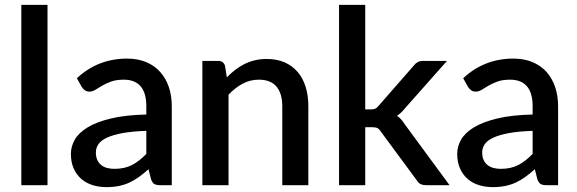

<svg xmlns="http://www.w3.org/2000/svg" viewBox="-20 -760 2370 788"><path d="M175 -740V0H67.5V-740Z M580.5 -223Q523 -221 483.5 -213.8Q444 -206.5 419.5 -195.2Q395 -184 384.2 -168.5Q373.5 -153 373.5 -134.5Q373.5 -116.5 379.2 -103.8Q385 -91 395.2 -82.8Q405.5 -74.5 419.2 -70.8Q433 -67 449.5 -67Q491.5 -67 521.8 -82.8Q552 -98.5 580.5 -128.5ZM295.5 -439Q382 -519.5 501.5 -519.5Q545.5 -519.5 579.8 -505.2Q614 -491 637.2 -465Q660.5 -439 672.8 -403.2Q685 -367.5 685 -324V0H637Q621.5 0 613.5 -4.8Q605.5 -9.5 600 -24L589.5 -65.5Q570 -48 551 -34.2Q532 -20.5 511.8 -11Q491.5 -1.5 468.2 3.2Q445 8 417 8Q386 8 359.2 -0.5Q332.5 -9 313 -26.2Q293.5 -43.5 282.2 -69Q271 -94.5 271 -129Q271 -158.5 286.8 -186.5Q302.5 -214.5 338.8 -236.8Q375 -259 434.2 -273.5Q493.5 -288 580.5 -290V-324Q580.5 -379 557 -406Q533.5 -433 488 -433Q457 -433 436 -425.2Q415 -417.5 399.5 -408.5Q384 -399.5 372 -391.8Q360 -384 346.5 -384Q335.5 -384 327.8 -389.8Q320 -395.5 315 -404Z M911 -442.5Q927.5 -459.5 945.2 -473.2Q963 -487 983 -497Q1003 -507 1025.5 -512.5Q1048 -518 1074.5 -518Q1116.5 -518 1148.2 -504Q1180 -490 1201.8 -464.5Q1223.5 -439 1234.5 -403.2Q1245.5 -367.5 1245.5 -324.5V0H1138.5V-324.5Q1138.5 -376 1114.8 -404.5Q1091 -433 1042.5 -433Q1006.5 -433 975.8 -416.5Q945 -400 918 -371.5V0H810.5V-510H875.5Q897.5 -510 903.5 -489.5Z M1479 -740V-311H1502Q1513 -311 1520 -314Q1527 -317 1534.5 -326.5L1677.5 -490Q1685 -500 1694 -505Q1703 -510 1717 -510H1814.5L1642.5 -316Q1627.5 -296.5 1609.5 -285Q1619.5 -278 1627 -269.2Q1634.5 -260.5 1641.5 -249.5L1825 0H1729Q1716 0 1706.8 -4.2Q1697.5 -8.5 1690.5 -20L1543 -220Q1535.5 -231.5 1528 -234.8Q1520.5 -238 1505.5 -238H1479V0H1371.5V-740Z M2166 -223Q2108.5 -221 2069 -213.8Q2029.5 -206.5 2005 -195.2Q1980.5 -184 1969.8 -168.5Q1959 -153 1959 -134.5Q1959 -116.5 1964.8 -103.8Q1970.5 -91 1980.8 -82.8Q1991 -74.5 2004.8 -70.8Q2018.5 -67 2035 -67Q2077 -67 2107.2 -82.8Q2137.5 -98.5 2166 -128.5ZM1881 -439Q1967.5 -519.5 2087 -519.5Q2131 -519.5 2165.2 -505.2Q2199.5 -491 2222.8 -465Q2246 -439 2258.2 -403.2Q2270.5 -367.5 2270.5 -324V0H2222.5Q2207 0 2199 -4.8Q2191 -9.5 2185.5 -24L2175 -65.5Q2155.5 -48 2136.5 -34.2Q2117.5 -20.5 2097.2 -11Q2077 -1.5 2053.8 3.2Q2030.5 8 2002.5 8Q1971.5 8 1944.8 -0.5Q1918 -9 1898.5 -26.2Q1879 -43.5 1867.8 -69Q1856.5 -94.5 1856.5 -129Q1856.5 -158.5 1872.2 -186.5Q1888 -214.5 1924.2 -236.8Q1960.5 -259 2019.8 -273.5Q2079 -288 2166 -290V-324Q2166 -379 2142.5 -406Q2119 -433 2073.5 -433Q2042.5 -433 2021.5 -425.2Q2000.5 -417.5 1985 -408.5Q1969.5 -399.5 1957.5 -391.8Q1945.5 -384 1932 -384Q1921 -384 1913.2 -389.8Q1905.5 -395.5 1900.5 -404Z"/></svg>

Font: Lato 2
Style: Regular
Weight: 600
Designer: Lukasz Dziedzic with Adam Twardoch and Botio Nikoltchev
Foundry: tyPoland Lukasz Dziedzic
Version: Version 2.015; 2015-08-06; http://www.latofonts.com/